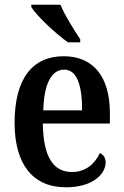

<svg xmlns="http://www.w3.org/2000/svg" viewBox="-20 -786 525 816"><path d="M269 -606H321V-619C296 -657 255 -721 237 -766H113V-756C134 -721 217 -642 269 -606ZM260 10C378 10 429 -49 429 -96C429 -117 418 -130 404 -135C384 -91 345 -55 286 -55C207 -55 164 -118 162 -261H447V-306C447 -464 373 -547 251 -547C118 -547 42 -452 42 -264C42 -90 118 10 260 10ZM329 -317H164C167 -429 198 -490 253 -490C308 -490 329 -422 329 -317Z"/></svg>

Font: Noto Serif Bengali Condensed SemiBold
Style: Regular
Weight: 600
Width: 3
Designer: Juan Bruce, Universal Thirst, Indian Type Foundry and the Monotype Design Team.
Foundry: Monotype Imaging Inc.
Version: Version 2.003